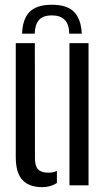

<svg xmlns="http://www.w3.org/2000/svg" viewBox="-20 -782 450 810"><path d="M46.5 -120V-600H127L127.5 -113.5Q127.5 -81.5 140.8 -67.5Q154 -53.5 184 -53.5Q205 -53.5 220 -61V-10Q193.5 7.5 158 7.5Q103 7.5 74.8 -22.5Q46.5 -52.5 46.5 -120ZM273 0V-600H353.5V0ZM199 -762Q135 -762 105.2 -732.2Q75.5 -702.5 73 -640H126.5Q127 -676 143.5 -696.5Q160 -717 199 -717Q271.5 -717 272 -640H325Q322 -702 292.2 -732Q262.5 -762 199 -762Z"/></svg>

Font: Big Shoulders Stencil Text
Style: Regular
Weight: 400
Designer: Patric King
Foundry: XO Type Co
Version: Version 1.000